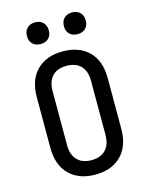

<svg xmlns="http://www.w3.org/2000/svg" viewBox="-138 -1033 876 1129"><g transform="rotate(-15 300.0 -468.5)"><path d="M300 10Q200 10 142 -48Q84 -106 84 -212V-519Q84 -624 142 -682Q200 -740 300 -740Q400 -740 458 -682.5Q516 -625 516 -519V-212Q516 -106 458 -48Q400 10 300 10ZM300 -78Q356 -78 386.5 -110Q417 -142 417 -202V-529Q417 -588 387 -620Q357 -652 300 -652Q243 -652 213 -620Q183 -588 183 -529V-202Q183 -142 213.5 -110Q244 -78 300 -78ZM413 -815Q382 -815 364 -832.5Q346 -850 346 -880Q346 -911 364 -929Q382 -947 413 -947Q443 -947 461 -929Q479 -911 479 -880Q479 -850 461 -832.5Q443 -815 413 -815ZM187 -815Q157 -815 139 -832.5Q121 -850 121 -880Q121 -911 139 -929Q157 -947 187 -947Q218 -947 236 -929Q254 -911 254 -880Q254 -850 236 -832.5Q218 -815 187 -815Z"/></g></svg>

Font: JetBrainsMono NFM Medium
Style: Regular
Weight: 500
Monospace: yes
Designer: Philipp Nurullin, Konstantin Bulenkov
Foundry: JetBrains
Version: Version 2.304; ttfautohint (v1.8.4.7-5d5b);Nerd Fonts 3.3.0